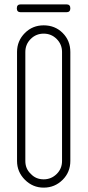

<svg xmlns="http://www.w3.org/2000/svg" viewBox="-20 -850 403 879"><path d="M302 -812Q302 -794 284 -794H242H117H75Q57 -794 57 -812Q57 -830 75 -830H117H242H284Q302 -830 302 -812ZM267 -699Q302 -664 302 -612V-113Q302 -62 267 -27Q231 9 180 9Q130 9 94 -27Q58 -63 58 -113V-612Q58 -663 94 -699Q129 -734 180 -734Q232 -734 267 -699ZM264 -451V-452V-612Q264 -647 239.5 -671.5Q215 -696 180 -696Q145 -696 120.5 -671.5Q96 -647 96 -612V-113Q96 -77 121 -54Q144 -29 180 -29Q215 -29 240 -54Q264 -78 264 -113Z"/></svg>

Font: Aaram
Style: Regular
Weight: 400
Designer: Tharique Azeez
Foundry: Tharique Azeez
Version: Version 1.7